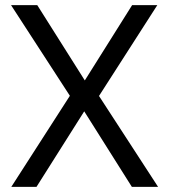

<svg xmlns="http://www.w3.org/2000/svg" viewBox="-20 -727 658 747"><path d="M303 -403 494 -707H592L359 -344ZM316 -307 122 0H24L260 -367ZM254 -351 23 -707H125L310 -414L363 -357L595 0H493L300 -306Z"/></svg>

Font: Asta Sans
Style: Regular
Weight: 400
Designer: 42dot
Version: Version 1.000